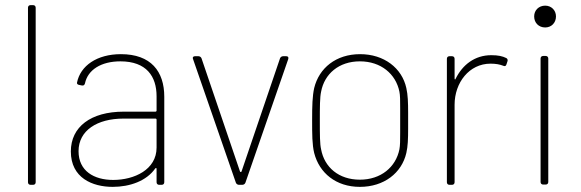

<svg xmlns="http://www.w3.org/2000/svg" viewBox="-20 -720 2265 748"><path d="M99 0H109C115 0 119 -4 119 -10V-690C119 -696 115 -700 109 -700H99C93 -700 89 -696 89 -690V-10C89 -4 93 0 99 0Z M451 -509C358 -509 293 -464 280 -398C279 -393 283 -390 289 -389L299 -387C305 -386 309 -388 311 -395C322 -448 374 -481 449 -481C551 -481 590 -422 590 -345V-289C590 -287 588 -285 586 -285H462C334 -285 256 -226 256 -130C256 -27 340 8 419 8C486 8 551 -15 585 -64C588 -67 590 -65 590 -62V-10C590 -4 594 0 600 0H610C616 0 620 -4 620 -10V-343C620 -442 568 -509 451 -509ZM421 -19C346 -19 286 -54 286 -131C286 -212 359 -258 461 -258H586C588 -258 590 -256 590 -254V-145C590 -59 503 -19 421 -19Z M911 0H924C929 0 934 -3 936 -8L1103 -490C1105 -497 1102 -501 1095 -501H1083C1078 -501 1073 -498 1071 -493L921 -52C920 -49 916 -49 915 -52L765 -493C763 -498 758 -501 753 -501H740C734 -501 731 -498 731 -494C731 -493 732 -491 732 -490L899 -8C901 -3 906 0 911 0Z M1382 8C1476 8 1545 -46 1563 -124C1569 -150 1570 -179 1570 -219C1570 -229 1570 -239 1570 -251C1570 -262 1570 -272 1570 -281C1570 -320 1569 -351 1563 -377C1546 -455 1476 -509 1383 -509C1289 -509 1223 -455 1204 -377C1197 -345 1196 -309 1196 -252C1196 -197 1196 -157 1204 -124C1224 -46 1289 8 1382 8ZM1382 -20C1300 -20 1244 -68 1231 -138C1226 -159 1226 -196 1226 -251C1226 -301 1226 -341 1231 -363C1244 -432 1300 -481 1382 -481C1464 -481 1522 -432 1536 -363C1539 -349 1539 -328 1539 -299C1539 -285 1539 -269 1539 -251C1539 -234 1539 -218 1539 -204C1539 -175 1539 -153 1536 -138C1522 -69 1464 -20 1382 -20Z M1894 -505C1830 -505 1782 -468 1755 -413C1754 -409 1751 -410 1751 -414V-491C1751 -497 1747 -501 1741 -501H1731C1725 -501 1721 -497 1721 -491V-10C1721 -4 1725 0 1731 0H1741C1747 0 1751 -4 1751 -10V-312C1751 -398 1808 -472 1891 -472C1912 -472 1927 -469 1940 -464C1946 -461 1951 -462 1953 -469L1957 -481C1959 -486 1957 -492 1952 -494C1938 -501 1921 -505 1894 -505Z M2104 -613C2128 -613 2146 -631 2146 -656C2146 -680 2128 -698 2104 -698C2079 -698 2061 -680 2061 -656C2061 -631 2079 -613 2104 -613ZM2096 -1H2106C2112 -1 2116 -5 2116 -11V-492C2116 -498 2112 -502 2106 -502H2096C2090 -502 2086 -498 2086 -492V-11C2086 -5 2090 -1 2096 -1Z"/></svg>

Font: Barlow Thin
Style: Regular
Weight: 250
Designer: Jeremy Tribby
Foundry: Tribby Type
Version: Version 1.422;hotconv 1.0.109;makeotfexe 2.5.65596